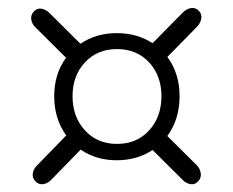

<svg xmlns="http://www.w3.org/2000/svg" viewBox="-20 -588 590 487"><path d="M73.5 -168 148 -244.5Q117.5 -286.5 117.5 -344Q117.5 -400.5 147.5 -441.5L70.5 -518Q61 -527 59.2 -538.8Q57.5 -550.5 66.5 -559.5Q74.5 -568 85.8 -565.8Q97 -563.5 105.5 -555L184 -477Q224 -504 276 -504Q327.5 -504 367 -478.5L444 -556.5Q453 -565.5 464.2 -567.5Q475.5 -569.5 484.5 -560.5Q492.5 -552 490.5 -540.8Q488.5 -529.5 480 -520.5L404.5 -443.5Q435.5 -402 435.5 -344Q435.5 -285.5 404.5 -243L479 -169Q487.5 -160.5 489.2 -148.5Q491 -136.5 482 -127.5Q474 -119 462.8 -121Q451.5 -123 443 -132L367 -207.5Q327.5 -181.5 276 -181.5Q224 -181.5 184.5 -208.5L110 -132Q101.5 -123 90 -121Q78.5 -119 70 -128Q61.5 -136.5 63.2 -148Q65 -159.5 73.5 -168ZM276.5 -223Q327 -223 358.2 -257.2Q389.5 -291.5 389.5 -344Q389.5 -396 358.2 -429.8Q327 -463.5 276.5 -463.5Q227 -463.5 195.5 -429.8Q164 -396 164 -344Q164 -291.5 195.5 -257.2Q227 -223 276.5 -223Z"/></svg>

Font: Fraunces 72pt SuperSoft Light
Style: Regular
Weight: 300
Version: Version 1.000;[0bf87f6ff]